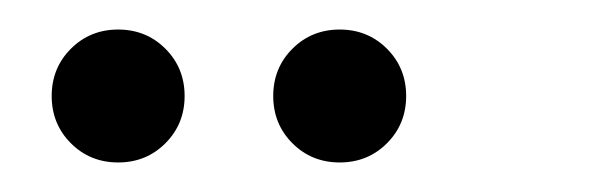

<svg xmlns="http://www.w3.org/2000/svg" viewBox="-20 -695 400 130"><path d="M60 -585Q41 -585 28 -598Q15 -611 15 -630Q15 -649 28 -662Q41 -675 60 -675Q79 -675 92 -662Q105 -649 105 -630Q105 -611 92 -598Q79 -585 60 -585ZM210 -585Q191 -585 178 -598Q165 -611 165 -630Q165 -649 178 -662Q191 -675 210 -675Q229 -675 242 -662Q255 -649 255 -630Q255 -611 242 -598Q229 -585 210 -585Z"/></svg>

Font: Epunda Slab Light
Style: Regular
Weight: 300
Designer: Simon Atzbach
Foundry: typofactur
Version: Version 1.102